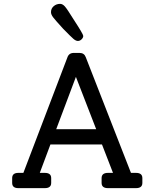

<svg xmlns="http://www.w3.org/2000/svg" viewBox="-20 -974 799 994"><path d="M383 -762Q373 -762 360.5 -772.5Q348 -783 307 -825Q266 -870 255 -884.5Q244 -899 244 -911Q244 -930 258 -942Q272 -954 291 -954Q304 -954 316 -940.5Q328 -927 362 -872Q411 -797 411 -788Q411 -779 402.5 -770.5Q394 -762 383 -762ZM684 -79Q717 -79 717 -52V-27Q717 0 684 0H539Q506 0 506 -27V-52Q506 -79 539 -79H565L508 -226H241L186 -79H212Q245 -79 245 -52V-27Q245 0 212 0H75Q43 0 43 -27V-52Q43 -79 75 -79H101L329 -677Q337 -700 362 -700H392Q416 -700 424 -678L658 -79ZM271 -305H478L373 -576Z"/></svg>

Font: Solway
Style: Regular
Weight: 400
Designer: Mariya V. Pigoulevskaya
Foundry: The Northern Block Ltd.
Version: Version 1.000;hotconv 1.0.109;makeotfexe 2.5.65596